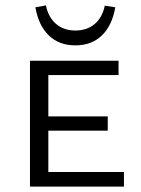

<svg xmlns="http://www.w3.org/2000/svg" viewBox="-20 -691 521 711"><path d="M111 -664 150 -671Q159 -627 187.5 -602.5Q216 -578 259 -578Q302 -578 330.5 -602Q359 -626 368 -670L407 -664Q395 -596 357 -559.5Q319 -523 259 -523Q199 -523 161 -559.5Q123 -596 111 -664ZM159 -54H439V0H91V-466H419V-413H159V-260H379V-207H159Z"/></svg>

Font: EauTestSC
Style: Regular
Weight: 400
Designer: Christian Thalmann (Catharsis Fonts)
Version: Version 0.001;PS 000.001;hotconv 1.0.88;makeotf.lib2.5.64775